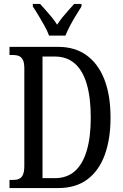

<svg xmlns="http://www.w3.org/2000/svg" viewBox="-20 -951 624 971"><path d="M28 0V-41H47Q64 -41 76.5 -46.5Q89 -52 96 -67.5Q103 -83 103 -112V-605Q103 -634 95.5 -648.5Q88 -663 75 -668Q62 -673 44 -673H28V-714H275Q358 -714 417 -672Q476 -630 507.5 -550Q539 -470 539 -356Q539 -247 509.5 -167Q480 -87 421.5 -43.5Q363 0 275 0ZM257 -50Q318 -50 358 -85Q398 -120 418.5 -188.5Q439 -257 439 -356Q439 -456 419 -525Q399 -594 358.5 -629.5Q318 -665 258 -665H195V-50ZM228 -771Q220 -794 205 -820.5Q190 -847 174.5 -873Q159 -899 146 -918V-931H183Q197 -915 212.5 -898Q228 -881 242.5 -863Q257 -845 269 -826Q281 -845 295.5 -863Q310 -881 325.5 -898Q341 -915 355 -931H392V-918Q380 -899 364 -873Q348 -847 334 -820.5Q320 -794 311 -771Z"/></svg>

Font: Noto Serif Khmer ExtraCondensed
Style: Regular
Weight: 400
Width: 2
Designer: Danh Hong and the Monotype Design Team
Foundry: Monotype Imaging Inc.
Version: Version 2.004